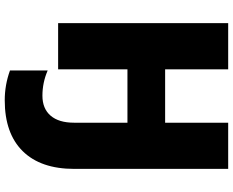

<svg xmlns="http://www.w3.org/2000/svg" viewBox="-106 -648 978 806"><g transform="rotate(90 383.0 -245.0)"><path d="M689 -67.9Q689 73.2 614.5 148.7Q540 224.1 400.9 224.1Q336.4 224.1 275.9 202.1V43.9Q326.7 65.9 381.8 65.9Q436 65.9 465.6 31.5Q495.1 -2.9 495.1 -66.9V-291H271V0H77.1V-713.9H271V-449.2H495.1V-713.9H689Z"/></g></svg>

Font: OpenSansExtrabold
Style: Regular
Weight: 800
Foundry: Ascender Corporation
Version: Version 1.10